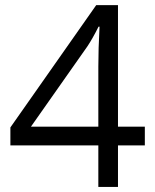

<svg xmlns="http://www.w3.org/2000/svg" viewBox="-20 -738 612 758"><path d="M551.8 -164.1H445.8V0H368.2V-164.1H21V-234.9L359.9 -717.8H445.8V-237.8H551.8ZM368.2 -237.8V-475.1Q368.2 -544.9 373 -632.8H369.1Q345.7 -585.9 325.2 -555.2L102.1 -237.8Z"/></svg>

Font: f01947593
Style: Regular
Weight: 400
Foundry: Ascender Corporation
Version: Version 1.10